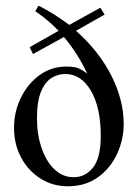

<svg xmlns="http://www.w3.org/2000/svg" viewBox="-20 -649 493 682"><path d="M419.4 -209Q419.4 -153.3 396 -102.5Q372.6 -51.8 328.1 -19.5Q283.7 12.7 220.7 12.7Q167.5 12.7 124 -14.6Q80.6 -42 55.2 -89.1Q29.8 -136.2 29.8 -195.3Q29.8 -252 54 -301.5Q78.1 -351.1 120.1 -381.8Q162.1 -412.6 216.3 -412.6Q234.9 -412.6 249.8 -409.4Q264.6 -406.2 290.5 -387.2Q272.9 -423.3 252.4 -455.8Q231.9 -488.3 207 -517.6L97.2 -457L85.4 -481.4L188 -539.6Q168.9 -559.1 156.5 -569.8Q144 -580.6 133.1 -589.1Q122.1 -597.7 105.5 -609.4L116.7 -628.9Q143.6 -615.7 170.7 -598.6Q197.8 -581.5 226.1 -560.5L336.4 -621.6L351.6 -597.2L250 -539.6Q331.5 -467.3 375.5 -380.4Q419.4 -293.5 419.4 -209ZM337.9 -166.5Q337.9 -267.1 303 -326.7Q268.1 -386.2 211.4 -386.2Q186 -386.2 163.1 -372.1Q140.1 -357.9 125.7 -323.5Q111.3 -289.1 111.3 -229Q111.3 -170.9 127.7 -123.3Q144 -75.7 173.3 -47.6Q202.6 -19.5 242.2 -19.5Q282.7 -19.5 310.3 -53.7Q337.9 -87.9 337.9 -166.5Z"/></svg>

Font: Scheherazade New Rohingya
Style: Regular
Weight: 400
Designer: SIL International
Foundry: SIL International
Version: Version 3.000 ; LngRng